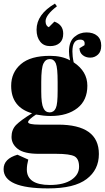

<svg xmlns="http://www.w3.org/2000/svg" viewBox="-30 -796 582 1066"><path d="M411 -528C411 -528 411 -528 411 -528C412 -511 418 -499 429 -490C440 -481 454 -476 471 -476C488 -476 502 -482 514 -493C526 -504 532 -520 532 -543C532 -566 525 -584 510 -597C495 -610 475 -616 450 -616C425 -616 403 -608 383 -591C363 -574 353 -547 353 -510C353 -510 353 -510 353 -510C353 -495 355 -479 359 -461C359 -461 359 -461 359 -461C328 -478 291 -486 248 -486C248 -486 248 -486 248 -486C176 -486 122 -471 86 -440C50 -409 32 -369 32 -319C32 -319 32 -319 32 -319C32 -240 71 -189 148 -167C148 -167 148 -167 148 -167C105 -141 76 -119 59 -102C42 -84 34 -62 34 -36C34 -9 46 13 69 31C92 49 131 58 185 58C185 58 282 58 282 58C282 58 282 58 282 58C333 58 367 63 384 72C401 82 409 101 409 130C409 159 395 183 367 202C339 221 299 231 247 231C247 231 247 231 247 231C162 231 119 202 119 145C119 145 119 145 119 145C119 128 122 109 127 90C127 90 67 63 67 63C67 63 67 63 67 63C16 78 -10 104 -10 143C-10 143 -10 143 -10 143C-10 214 72 250 237 250C237 250 237 250 237 250C334 250 405 233 451 198C496 164 519 118 519 59C519 59 519 59 519 59C519 -50 443 -104 292 -104C292 -104 190 -104 190 -104C190 -104 190 -104 190 -104C147 -104 126 -109 126 -118C126 -127 141 -141 170 -160C170 -160 170 -160 170 -160C198 -155 225 -152 251 -152C251 -152 251 -152 251 -152C314 -152 363 -167 400 -196C437 -225 455 -267 455 -320C455 -373 430 -416 379 -450C379 -450 379 -450 379 -450C374 -473 372 -493 372 -510C372 -510 372 -510 372 -510C372 -554 386 -576 415 -576C415 -576 415 -576 415 -576C435 -576 443 -566 439 -545C439 -545 411 -528 411 -528ZM199 -341C199 -341 199 -341 199 -341C199 -392 203 -426 211 -443C219 -460 231 -468 247 -468C262 -468 273 -460 280 -444C287 -427 290 -393 290 -341C290 -341 290 -292 290 -292C290 -292 290 -292 290 -292C290 -243 287 -211 280 -196C273 -180 261 -172 246 -172C230 -172 218 -180 211 -196C203 -212 199 -242 199 -287C199 -287 199 -341 199 -341ZM275 -776C207 -736 173 -688 173 -631C173 -631 173 -631 173 -631C173 -603 180 -581 193 -565C206 -548 225 -540 248 -540C271 -540 289 -546 302 -558C315 -570 321 -587 321 -609C321 -609 321 -609 321 -609C321 -642 305 -664 272 -676C272 -676 241 -645 241 -645C241 -645 241 -645 241 -645C229 -650 223 -661 223 -678C223 -678 223 -678 223 -678C223 -701 244 -729 286 -761C286 -761 275 -776 275 -776C275 -776 275 -776 275 -776Z"/></svg>

Font: Abril Fatface Utterance
Style: Regular
Weight: 500
Designer: Veronika Burian, Jos Scaglione
Foundry: TypeTogether
Version: ""